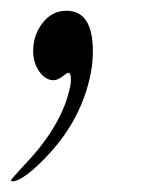

<svg xmlns="http://www.w3.org/2000/svg" viewBox="-54 -140 278 355"><path d="M117.7 -45.4Q117.7 -24.4 113.8 -4.4Q97.7 77.6 38.1 143.1Q-10.3 195.3 -31.7 195.3Q-33.7 194.8 -33.7 193.8Q-33.7 191.4 -10.3 166.5Q20 134.8 38.1 106.9Q66.9 63.5 75.7 20Q77.1 13.7 77.1 8.8Q77.6 -5.4 71.8 -5.4Q70.3 -5.4 61.3 1.5Q52.2 8.3 44.9 8.3Q30.3 8.3 19 -7.3Q7.8 -22.9 7.3 -44.4Q6.8 -73.2 23.4 -95.7Q41 -120.1 68.8 -120.1Q117.7 -120.1 117.7 -45.4Z"/></svg>

Font: Dai Banna SIL Book
Style: Oblique
Weight: 400
Italic angle: -11°
Designer: Victor Gaultney
Foundry: SIL International
Version: Version 2.000